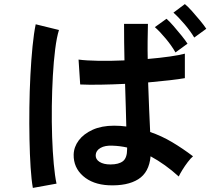

<svg xmlns="http://www.w3.org/2000/svg" viewBox="-20 -888 1040 941"><path d="M512 20Q434 16 387 -25.5Q340 -67 341 -130Q342 -168 366 -200Q390 -232 434 -252Q478 -272 539 -272Q555 -272 570 -271Q585 -270 599 -268Q598 -310 596.5 -363Q595 -416 593 -477Q531 -474 472.5 -473Q414 -472 373 -474L365 -596Q402 -591 462.5 -590Q523 -589 590 -592Q589 -635 588.5 -680Q588 -725 588 -771H705Q704 -730 703.5 -686.5Q703 -643 704 -599Q763 -604 812 -611Q861 -618 886 -625V-505Q858 -500 810 -494.5Q762 -489 706 -484Q708 -414 711 -351.5Q714 -289 716 -241Q772 -222 824 -191Q876 -160 926 -122Q915 -113 900.5 -94Q886 -75 874 -55.5Q862 -36 856 -23Q790 -83 718 -122Q711 -43 657.5 -9.5Q604 24 512 20ZM141 33Q134 -6 130 -68Q126 -130 124.5 -205.5Q123 -281 124 -361.5Q125 -442 129 -519Q133 -596 139.5 -661Q146 -726 155 -769L269 -741Q258 -706 250.5 -647Q243 -588 239 -516Q235 -444 234 -367Q233 -290 235.5 -217Q238 -144 243.5 -84.5Q249 -25 257 12ZM521 -82Q562 -82 582.5 -98Q603 -114 603 -157V-165Q567 -173 532 -174Q495 -176 472.5 -163Q450 -150 449 -128Q448 -107 468 -94.5Q488 -82 521 -82ZM932 -704Q913 -736 884 -770Q855 -804 830 -826L886 -868Q901 -856 921 -833.5Q941 -811 960.5 -787.5Q980 -764 991 -747ZM840 -631Q822 -663 793 -698Q764 -733 739 -755L796 -796Q810 -784 830 -761Q850 -738 869 -714.5Q888 -691 899 -674Z"/></svg>

Font: Zen Kaku Gothic New
Style: Bold
Weight: 700
Designer: Yoshimichi Ohira
Foundry: Positype
Version: Version 1.002